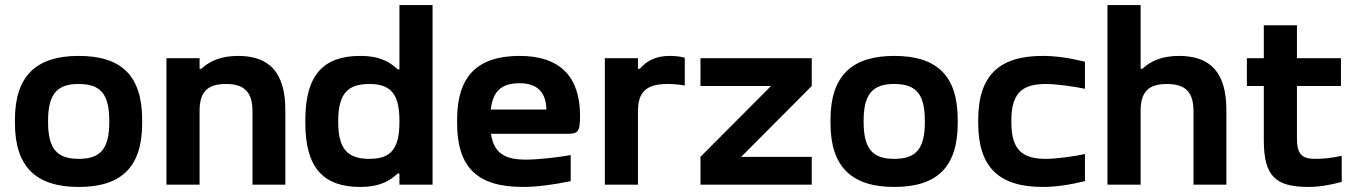

<svg xmlns="http://www.w3.org/2000/svg" viewBox="-20 -730 5358 759"><path d="M39 -256V-244C39 -70 123 9 291 9C461 9 542 -70 542 -244V-256C542 -430 461 -509 291 -509C123 -509 39 -430 39 -256ZM170 -248V-252C170 -359 206 -398 291 -398C377 -398 412 -359 412 -252V-248C412 -141 377 -102 291 -102C206 -102 170 -141 170 -248Z M638 -500V0H769V-291C769 -365 798 -398 873 -398C947 -398 978 -365 978 -291V0H1108V-295C1108 -442 1046 -509 921 -509C854 -509 809 -489 776 -458H769V-500Z M1187 -256V-244C1187 -65 1260 9 1404 9C1484 9 1523 -17 1552 -44H1559V0H1690V-710H1559V-456H1552C1523 -483 1484 -509 1404 -509C1260 -509 1187 -435 1187 -256ZM1317 -248V-252C1317 -359 1354 -398 1440 -398C1525 -398 1559 -359 1559 -252V-248C1559 -141 1525 -102 1440 -102C1354 -102 1317 -141 1317 -248Z M2273 -273C2273 -422 2198 -509 2035 -509C1869 -509 1787 -431 1787 -256V-244C1787 -66 1869 9 2047 9C2100 9 2165 1 2236 -14V-117C2193 -109 2109 -99 2059 -99C1972 -99 1932 -127 1921 -201H2222C2265 -201 2273 -209 2273 -273ZM1920 -297C1929 -371 1963 -401 2035 -401C2105 -401 2139 -363 2140 -297Z M2627 -509C2572 -509 2536 -489 2509 -458H2502V-500H2371V0H2502V-291C2502 -366 2535 -398 2618 -398C2634 -398 2661 -397 2687 -392V-502C2668 -507 2648 -509 2627 -509Z M2749 -500V-390H3028L2749 -110V0H3189V-110H2910L3189 -390V-500Z M3263 -256V-244C3263 -70 3347 9 3515 9C3685 9 3766 -70 3766 -244V-256C3766 -430 3685 -509 3515 -509C3347 -509 3263 -430 3263 -256ZM3394 -248V-252C3394 -359 3430 -398 3515 -398C3601 -398 3636 -359 3636 -252V-248C3636 -141 3601 -102 3515 -102C3430 -102 3394 -141 3394 -248Z M3847 -256V-244C3847 -68 3930 9 4102 9C4153 9 4208 1 4269 -14V-121C4227 -112 4155 -102 4115 -102C4018 -102 3978 -140 3978 -248V-252C3978 -360 4018 -398 4115 -398C4155 -398 4227 -388 4269 -379V-486C4208 -501 4153 -509 4102 -509C3930 -509 3847 -432 3847 -256Z M4358 -710V0H4489V-291C4489 -365 4518 -398 4593 -398C4667 -398 4698 -365 4698 -291V0H4828V-295C4828 -442 4766 -509 4641 -509C4574 -509 4529 -489 4496 -458H4489V-710Z M5178 -102C5125 -102 5107 -123 5107 -182V-390H5281V-500H5107V-630H4976V-500H4909V-390H4976V-176C4976 -34 5022 9 5152 9C5197 9 5240 1 5284 -11V-114C5242 -105 5213 -102 5178 -102Z"/></svg>

Font: LT Wave Alt Bold
Style: Regular
Weight: 700
Designer: Daniel Lyons
Version: Version 2.5 (Glyphs App)